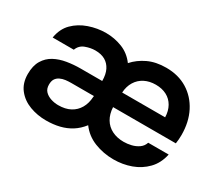

<svg xmlns="http://www.w3.org/2000/svg" viewBox="-101 -755 1120 983"><g transform="rotate(30 458.5 -264.0)"><path d="M240 7Q189 7 143.5 -10Q98 -27 69.5 -63Q41 -99 41 -153Q41 -202 60 -233.5Q79 -265 110.5 -282Q142 -299 181.5 -305.5Q221 -312 262 -312H389Q389 -351 376 -377Q363 -403 339.5 -416.5Q316 -430 281 -430Q253 -430 223.5 -419Q194 -408 183 -378H58Q67 -433 101 -467Q135 -501 184 -518Q233 -535 284 -535Q334 -535 380 -517Q426 -499 457 -457Q488 -492 533.5 -513.5Q579 -535 640 -535Q712 -535 765.5 -502Q819 -469 849 -410.5Q879 -352 879 -275Q879 -262 878 -249.5Q877 -237 875 -224H504Q506 -184 523 -155.5Q540 -127 570 -112Q600 -97 639 -97Q661 -97 684 -102.5Q707 -108 725.5 -121Q744 -134 751 -156H872Q860 -100 825 -64Q790 -28 741.5 -10.5Q693 7 639 7Q579 7 526 -14Q473 -35 440 -80Q416 -49 386 -30Q356 -11 319.5 -2Q283 7 240 7ZM255 -92Q297 -92 326 -107.5Q355 -123 371.5 -151.5Q388 -180 390 -219L391 -224H257Q240 -224 223.5 -222Q207 -220 192.5 -213Q178 -206 170 -193.5Q162 -181 162 -160Q162 -135 176 -120.5Q190 -106 211.5 -99Q233 -92 255 -92ZM507 -312H761Q760 -349 744.5 -376.5Q729 -404 701.5 -418.5Q674 -433 637 -433Q600 -433 571.5 -418.5Q543 -404 526 -376.5Q509 -349 507 -312Z"/></g></svg>

Font: Onest SemiBold
Style: Regular
Weight: 600
Designer: Dmitri Voloshin, Andrey Kudryavtsev
Foundry: Dmitri Voloshin, Andrey Kudryavtsev
Version: Version 1.000;gftools[0.9.33]